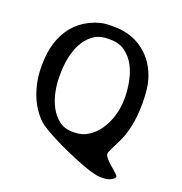

<svg xmlns="http://www.w3.org/2000/svg" viewBox="-128 -725 886 935"><g transform="rotate(20 315.0 -257.5)"><path d="M486 -22Q486 -4 526 30Q566 63 566 70Q566 77 550 87Q535 98 501 98H491Q475 98 445.5 89.5Q416 81 380.5 67Q345 53 306.5 36Q268 19 234.5 2Q201 -15 175 -30.5Q149 -46 138 -56Q90 -101 64.5 -168Q39 -235 39 -307V-319Q39 -446 104 -526Q136 -565 185.5 -589Q235 -613 283 -613H307Q396 -613 460.5 -563.5Q525 -514 550 -428Q563 -386 563 -308Q563 -179 518 -92Q486 -31 486 -22ZM311 -548H297Q252 -548 221.5 -525Q191 -502 172.5 -467Q154 -432 146 -390Q138 -348 138 -311V-289Q138 -255 146 -215.5Q154 -176 172 -142Q190 -108 218.5 -85.5Q247 -63 289 -63H301Q338 -63 369.5 -82.5Q401 -102 424 -135Q447 -168 460 -211Q473 -254 473 -301V-308Q473 -345 465 -387.5Q457 -430 438.5 -465.5Q420 -501 388.5 -524.5Q357 -548 311 -548Z"/></g></svg>

Font: Stylish
Style: Regular
Weight: 400
Version: Version 1.64